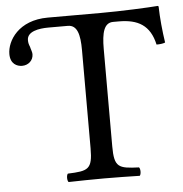

<svg xmlns="http://www.w3.org/2000/svg" viewBox="-49 -700 715 750"><g transform="rotate(-5 308.5 -325.5)"><path d="M240 -606C277 -606 287 -568 287 -507V-122C287 -39 270 -34 190 -31C184 -25 184 -4 190 2C239 1 275 0 330 0C384 0 419 1 469 2C475 -4 475 -25 469 -31C389 -34 372 -39 372 -122V-504C372 -568 382 -606 418 -606H440C515 -606 562 -580 579 -503C590 -503 604 -504 613 -508C606 -554 601 -605 600 -650C600 -651 598 -653 597 -653C563 -650 452 -645 373 -645H165C50 -645 3 -568 3 -516C3 -477 29 -466 49 -466C73 -466 93 -483 93 -508C93 -517 88 -527 86 -537C82 -547 80 -553 80 -564C80 -598 126 -606 164 -606Z"/></g></svg>

Font: Libertinus Serif
Style: Regular
Weight: 400
Designer: Philipp H. Poll, Khaled Hosny
Foundry: Caleb Maclennan
Version: Version 7.050;RELEASE